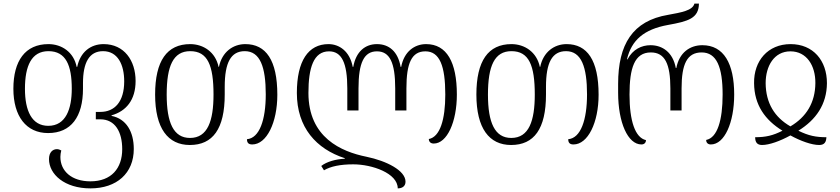

<svg xmlns="http://www.w3.org/2000/svg" viewBox="-20 -791 4648 1062"><path d="M480 251C626 251 720 167 720 33C720 -63 678 -134 597 -150V-153C678 -176 730 -238 730 -343C730 -456 667 -547 553 -547C481 -547 424 -503 407 -421H404C388 -503 321 -547 248 -547C119 -547 54 -454 54 -300C54 -148 125 -55 246 -55C373 -55 439 -145 439 -300V-331C439 -444 473 -508 550 -508C631 -508 667 -434 667 -341C667 -228 614 -172 535 -172H510V-131H535C617 -131 656 -61 656 34C656 140 596 212 480 212C377 212 314 156 314 77C314 65 316 53 319 41C311 37 303 34 295 34C272 34 251 51 251 89C251 173 337 251 480 251ZM247 -95C156 -95 118 -178 118 -300C118 -426 154 -508 248 -508C345 -508 377 -429 377 -300C377 -190 345 -95 247 -95Z M1030 11C1157 11 1223 -78 1223 -268V-311C1223 -445 1257 -508 1334 -508C1419 -508 1450 -420 1450 -269C1450 -127 1415 -27 1346 -21C1346 -2 1354 8 1375 8C1455 8 1514 -113 1514 -267C1514 -458 1451 -547 1337 -547C1269 -547 1208 -504 1191 -421H1189C1172 -503 1105 -547 1032 -547C903 -547 838 -454 838 -268C838 -81 909 11 1030 11ZM1031 -28C940 -28 902 -112 902 -268C902 -426 938 -508 1032 -508C1129 -508 1161 -429 1161 -268C1161 -123 1129 -28 1031 -28Z M2337 -547C2273 -547 2215 -506 2199 -421H2196C2181 -507 2131 -547 2065 -547C2000 -547 1949 -506 1934 -421H1931C1915 -507 1857 -547 1797 -547C1685 -547 1622 -454 1622 -277C1622 -85 1730 33 1887 84V87C1839 89 1787 103 1757 127L1772 151C1809 129 1863 118 1934 118C2038 118 2180 167 2180 251C2206 251 2223 238 2223 214C2223 152 2118 99 2007 76C1868 48 1686 -30 1686 -277C1686 -415 1714 -507 1800 -507C1870 -507 1901 -443 1901 -302V-180H1963V-302C1963 -445 1994 -507 2065 -507C2135 -507 2166 -446 2166 -302V-180H2228V-302C2228 -442 2257 -507 2333 -507C2412 -507 2443 -426 2443 -268C2443 -130 2414 -34 2352 -22C2352 -7 2362 3 2379 3C2453 3 2507 -117 2507 -268C2507 -447 2451 -547 2337 -547Z M2807 11C2934 11 3000 -78 3000 -268V-311C3000 -445 3034 -508 3111 -508C3196 -508 3227 -420 3227 -269C3227 -127 3192 -27 3123 -21C3123 -2 3131 8 3152 8C3232 8 3291 -113 3291 -267C3291 -458 3228 -547 3114 -547C3046 -547 2985 -504 2968 -421H2966C2949 -503 2882 -547 2809 -547C2680 -547 2615 -454 2615 -268C2615 -81 2686 11 2807 11ZM2808 -28C2717 -28 2679 -112 2679 -268C2679 -426 2715 -508 2809 -508C2906 -508 2938 -429 2938 -268C2938 -123 2906 -28 2808 -28Z M3528 8C3543 8 3553 -1 3553 -16C3493 -29 3462 -123 3462 -268C3462 -413 3489 -501 3580 -501C3658 -501 3688 -437 3688 -302V-180H3750V-302C3750 -436 3780 -501 3861 -501C3944 -501 3977 -420 3977 -268C3977 -126 3948 -29 3886 -17C3886 -2 3895 8 3912 8C3987 8 4041 -112 4041 -268C4041 -440 3983 -541 3865 -541C3796 -541 3737 -500 3721 -415H3718C3702 -501 3645 -541 3578 -541C3529 -541 3480 -518 3451 -463H3448C3473 -569 3542 -629 3675 -653C3786 -673 3845 -689 3846 -771H3821C3811 -732 3746 -722 3676 -709C3479 -676 3399 -546 3399 -327V-278C3399 -113 3453 8 3528 8Z M4195 11C4235 11 4296 -11 4352 -42C4408 -11 4470 11 4511 11C4541 11 4550 -6 4551 -32C4493 -32 4453 -40 4396 -68C4493 -128 4553 -213 4554 -331C4554 -456 4478 -547 4353 -547C4227 -547 4149 -454 4151 -331C4152 -210 4212 -127 4308 -68C4255 -41 4215 -32 4157 -32C4157 -3 4169 11 4195 11ZM4352 -92C4265 -142 4216 -220 4215 -331C4215 -426 4262 -507 4352 -507C4442 -507 4491 -428 4490 -331C4489 -223 4440 -144 4352 -92Z"/></svg>

Font: Noto Serif Georgian SemiCondensed Light
Style: Regular
Weight: 300
Width: 4
Designer: Monotype Design Team, Akaki Razmadze
Foundry: Google LLC
Version: Version 2.003